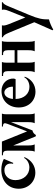

<svg xmlns="http://www.w3.org/2000/svg" viewBox="1028 -1577 832 2928"><g transform="rotate(-90 1444.0 -113.0)"><path d="M276 10C369 10 464 -42 512 -155L500 -162C471 -110 413 -81 353 -81C245 -81 161 -168 161 -294C161 -392 224 -462 312 -462C400 -462 425 -397 410 -330L424 -327L485 -470C438 -495 379 -509 319 -509C153 -509 30 -408 30 -243C30 -98 136 10 276 10Z M849 19C866 -10 887 -28 919 -34L1045 -360V-94C1045 -49 1041 -27 1029 0H1179C1169 -24 1165 -48 1165 -89V-427C1165 -462 1168 -479 1175 -500H978V-484C1035 -484 1036 -459 1018 -412L904 -116L749 -500H540V-484H558C593 -484 610 -464 610 -420V-89C610 -48 606 -24 596 0H706C694 -27 690 -49 690 -94V-326L828 15Z M1510 12C1612 12 1703 -48 1739 -152L1728 -158C1703 -108 1645 -80 1583 -80C1485 -80 1403 -154 1398 -291H1701L1710 -317C1715 -426 1632 -506 1522 -506C1371 -506 1269 -395 1269 -244C1269 -84 1379 12 1510 12ZM1399 -332C1406 -406 1442 -463 1498 -463C1546 -463 1588 -407 1586 -332Z M1807 0H1966C1956 -24 1952 -48 1952 -89V-264H2142V-94C2142 -49 2138 -27 2126 0H2285C2275 -24 2271 -48 2271 -89V-427C2271 -462 2274 -479 2281 -500H2068V-482H2087C2124 -482 2142 -460 2142 -411V-306H1952V-427C1952 -462 1955 -479 1962 -500H1749V-482H1768C1805 -482 1823 -460 1823 -411V-94C1823 -49 1819 -27 1807 0Z M2457 283C2507 254 2561 230 2612 218C2611 119 2622 56 2680 -83L2808 -390C2833 -450 2848 -477 2873 -486V-500H2758C2766 -474 2763 -446 2740 -390L2641 -143L2541 -391C2520 -443 2514 -474 2522 -500H2340V-486C2367 -478 2383 -454 2410 -390L2569 -6L2446 272Z"/></g></svg>

Font: Sinistre
Style: Bold
Weight: 700
Designer: Jules Durand
Foundry: Collletttivo
Version: Version 69.420;Glyphs 3.2 (3217)